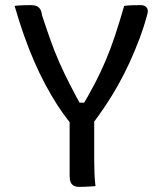

<svg xmlns="http://www.w3.org/2000/svg" viewBox="-20 -725 640 750"><path d="M353 2Q343 3 332.5 3.5Q322 4 311.5 4.5Q301 5 290 5Q276 5 267.5 0Q259 -5 255.5 -14.5Q252 -24 252 -39Q252 -100 252 -162.5Q252 -225 252 -286H348Q348 -256 348 -225Q348 -194 348 -163Q348 -132 348 -102Q348 -75 349 -49Q350 -23 353 2ZM37 -702Q54 -704 70.5 -704.5Q87 -705 102 -705Q114 -705 122.5 -701.5Q131 -698 136.5 -690Q142 -682 144 -666Q161 -614 177 -569Q193 -524 211.5 -482Q230 -440 253.5 -394Q277 -348 308 -293L268 -324H331L290 -292Q325 -350 349.5 -397Q374 -444 393 -489Q412 -534 429 -585Q446 -636 465 -702Q481 -704 497 -704.5Q513 -705 530 -705Q545 -705 552.5 -696Q560 -687 556 -671Q542 -619 524 -571.5Q506 -524 485.5 -479.5Q465 -435 441.5 -393Q418 -351 391.5 -311.5Q365 -272 336 -234Q314 -234 299 -234.5Q284 -235 275.5 -236.5Q267 -238 261.5 -241Q256 -244 251 -249Q227 -279 203.5 -315.5Q180 -352 157 -395Q134 -438 113 -486.5Q92 -535 73 -589Q54 -643 37 -702Z"/></svg>

Font: Rec Mono Semicasual
Style: Regular
Weight: 400
Version: Version 1.085; ttfautohint (v1.8.4.7-5d5b)